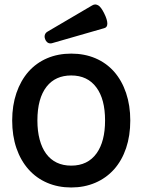

<svg xmlns="http://www.w3.org/2000/svg" viewBox="-20 -831 640 862"><path d="M393.6 -806.6Q400.9 -811 407.7 -811Q413.1 -811 420.9 -807.1Q433.6 -799.8 447.8 -771Q461.9 -742.7 461.9 -725.1Q461.9 -708 448.2 -704.6L213.9 -637.2Q211.4 -636.2 206.1 -636.2Q198.2 -636.2 191.9 -641.4Q185.5 -646.5 182.6 -655.3Q180.2 -661.6 180.2 -667Q180.2 -673.8 183.6 -679.7Q187 -685.5 193.4 -689ZM492.2 -509.3Q527.3 -469.2 546.1 -413.3Q564.9 -357.4 564.9 -290Q564.9 -221.7 546.1 -166Q527.3 -110.4 492.2 -70.8Q456.5 -31.2 407.5 -10.3Q358.4 10.7 299.8 10.7Q240.7 10.7 191.9 -10.3Q143.1 -31.2 107.9 -70.8Q72.8 -110.4 53.7 -166Q34.7 -221.7 34.7 -290Q34.7 -357.4 53.7 -413.3Q72.8 -469.2 107.9 -509.3Q143.1 -548.8 191.9 -569.6Q240.7 -590.3 299.8 -590.3Q358.9 -590.3 408 -569.6Q457 -548.8 492.2 -509.3ZM189.5 -442.4Q147.9 -389.6 147.9 -290Q147.9 -242.2 158 -204.6Q168 -167 187 -141.1Q226.6 -87.4 299.8 -87.4Q374 -87.4 413.6 -142.6Q451.7 -195.8 451.7 -290Q451.7 -386.2 412.6 -438.5Q373 -492.2 299.8 -492.2Q229 -492.2 189.5 -442.4Z"/></svg>

Font: Courier Prime SemiBold
Style: Regular
Weight: 600
Designer: Alan Dague-Greene
Foundry: Quote-Unquote Apps
Version: Version 1.202